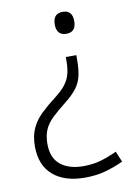

<svg xmlns="http://www.w3.org/2000/svg" viewBox="-84 -597 592 844"><g transform="rotate(-10 212.0 -175.5)"><path d="M299 -494Q299 -445 256 -445Q212 -445 212 -494Q212 -543 256 -543Q299 -543 299 -494ZM282 -325Q282 -282 275 -252Q268 -222 249.5 -198Q231 -174 198 -148Q160 -118 136 -95Q112 -72 100.5 -45.5Q89 -19 89 18Q89 80 126.5 110.5Q164 141 229 141Q272 141 307.5 130.5Q343 120 379 103L399 151Q357 170 316.5 181Q276 192 226 192Q136 192 84.5 147.5Q33 103 33 19Q33 -28 48.5 -61.5Q64 -95 92 -122Q120 -149 158 -178Q188 -201 204.5 -222Q221 -243 228 -268Q235 -293 235 -330V-345H282Z"/></g></svg>

Font: Noto Sans Light
Style: Regular
Weight: 300
Designer: Monotype Design Team
Foundry: Monotype Imaging Inc.
Version: Version 2.007